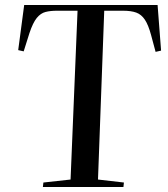

<svg xmlns="http://www.w3.org/2000/svg" viewBox="-20 -750 675 770"><path d="M154 -18 263 -30 291 -707H209Q182 -707 162.5 -702Q143 -697 127.5 -678Q112 -659 98 -617L75 -544L53 -549L77 -730H612L626 -547L604 -542L586 -609Q575 -650 561 -671Q547 -692 526.5 -699.5Q506 -707 473 -707H398L373 -30L477 -18L475 0H152Z"/></svg>

Font: Literata 72pt Medium
Style: Italic
Weight: 500
Italic angle: -2°
Designer: Latin by Veronika Burian and Jose Scaglione. Greek by Irene Vlachou. Cyrillic by Vera Evstafieva
Foundry: TypeTogether
Version: Version 3.002